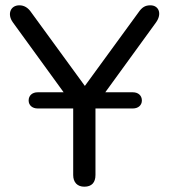

<svg xmlns="http://www.w3.org/2000/svg" viewBox="-20 -697 637 724"><path d="M298 7C326 7 340 -9 340 -37V-288H481C501 -288 515 -300 515 -318C515 -337 501 -349 481 -349H377L568 -612C592 -645 579 -677 547 -677C527 -677 515 -669 502 -650L300 -373L98 -650C86 -668 71 -677 53 -677C19 -677 6 -643 29 -612L220 -349H122C102 -349 88 -337 88 -318C88 -300 102 -288 122 -288H256V-37C256 -9 272 7 298 7Z"/></svg>

Font: SN Pro Book
Style: Regular
Weight: 350
Designer: Tobias Whetton
Foundry: Supernotes
Version: Version 1.003;Glyphs 3.3 (3324)